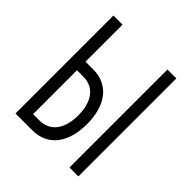

<svg xmlns="http://www.w3.org/2000/svg" viewBox="-187 -827 961 961"><g transform="rotate(45 293.0 -346.5)"><path d="M70.3 0H189.5C296.9 0 361.3 -81.1 361.3 -215.3C361.3 -350.1 296.9 -431.2 189.5 -431.2H134.8V-693.4H70.3ZM134.8 -60.1V-370.6H180.2C254.9 -370.6 299.3 -313 299.3 -215.3C299.3 -118.2 254.9 -60.1 180.2 -60.1ZM452.6 0H515.6V-693.4H452.6Z"/></g></svg>

Font: Cascadia Mono NF Light
Style: Regular
Weight: 300
Monospace: yes
Designer: Aaron Bell
Foundry: Saja Typeworks
Version: Version 2404.023